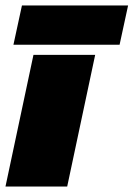

<svg xmlns="http://www.w3.org/2000/svg" viewBox="-39 -680 487 700"><path d="M41 -660H428L397 -517H10ZM83 -480H308L206 0H-19Z"/></svg>

Font: Prompt Black
Style: Italic
Weight: 900
Italic angle: -12°
Designer: Katatrad Team
Foundry: CadsonDemak
Version: Version 1.001